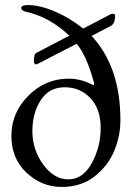

<svg xmlns="http://www.w3.org/2000/svg" viewBox="-20 -725 527 759"><path d="M343 -80.5Q378 -145 378 -219.5Q378 -294 337.5 -337Q297 -380 235.5 -380Q174 -380 141 -329Q108 -278 108 -206Q108 -134 150.5 -75Q193 -16 250.5 -16Q308 -16 343 -80.5ZM456 -250Q456 -188 432 -129.5Q408 -71 355 -28.5Q302 14 223.5 14Q145 14 85 -42Q25 -98 25 -188.5Q25 -279 92 -346.5Q159 -414 251 -414Q300 -414 343 -391Q350 -388 351.5 -390Q353 -392 351 -400Q323 -504 283 -552L128 -472Q122 -469 118 -472.5Q114 -476 114 -480Q114 -511 122 -515L254 -584Q176 -658 84 -678Q64 -683 64 -693Q64 -705 90 -705Q137 -705 196 -680Q255 -655 309 -612L410 -665Q417 -670 425.5 -670.5Q434 -671 435 -664Q435 -631 417 -622L342 -583Q456 -461 456 -250Z"/></svg>

Font: EB Garamond
Style: Regular
Weight: 400
Version: Version 0.012